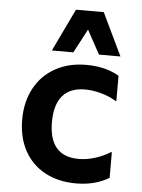

<svg xmlns="http://www.w3.org/2000/svg" viewBox="-55 -826 650 881"><g transform="rotate(5 270.0 -385.0)"><path d="M57 -259Q57 -341 91 -403.5Q125 -466 186.5 -500Q248 -534 328 -534Q418 -534 480 -497V-381H476Q443 -401 404.5 -411Q366 -421 333 -421Q264 -421 229 -380Q194 -339 194 -259Q194 -101 331 -101Q367 -101 404.5 -112.5Q442 -124 476 -145H480V-27Q416 12 328 12Q246 12 184.5 -21.5Q123 -55 90 -116Q57 -177 57 -259ZM259 -782H387L481 -586H382L322 -696L264 -586H165Z"/></g></svg>

Font: AmikoBold
Style: Bold
Weight: 700
Designer: Pablo Impallari, Rodrigo Fuenzalida, Andres Torresi
Foundry: Impallari Type
Version: Version 1.000; ttfautohint (v1.3)